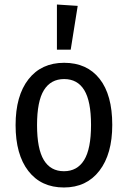

<svg xmlns="http://www.w3.org/2000/svg" viewBox="-20 -817 566 850"><path d="M477 -264Q477 -135 420 -61Q363 13 263 13Q162 13 105.5 -60Q49 -133 49 -263Q49 -393 106 -466Q163 -539 264 -539Q365 -539 421 -468Q477 -397 477 -264ZM144 -263Q144 -158 174 -108.5Q204 -59 263 -59Q322 -59 352.5 -108.5Q383 -158 383 -264Q383 -369 353 -418Q323 -467 264 -467Q205 -467 174.5 -418Q144 -369 144 -263ZM324 -791 293 -597H232V-797Z"/></svg>

Font: Fira Sans Condensed
Style: Regular
Weight: 400
Width: 3
Designer: bBox Type GmbH & Carrois Corporate GbR & Edenspiekermann AG
Foundry: bBox Type GmbH & Carrois Corporate GbR & Edenspiekermann AG
Version: Version 4.301